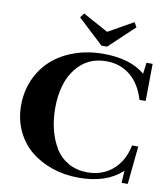

<svg xmlns="http://www.w3.org/2000/svg" viewBox="-95 -955 916 1048"><g transform="rotate(10 363.0 -431.5)"><path d="M409.7 -718.3 268.1 -850.1 286.1 -875 426.8 -797.9 565.4 -876 580.6 -850.1 440.9 -718.3ZM412.6 13.2Q334 13.2 265.1 -10Q196.3 -33.2 145 -75.4Q93.8 -117.7 64 -181.4Q34.2 -245.1 34.2 -321.8Q34.2 -397.9 62.5 -463.4Q90.8 -528.8 141.8 -575.7Q192.9 -622.6 267.1 -649.4Q341.3 -676.3 429.7 -676.3Q577.6 -676.3 660.2 -606.9L668 -668.9H702.1L699.7 -462.9H665.5Q640.1 -548.3 584.7 -593.8Q529.3 -639.2 451.2 -639.2Q346.2 -639.2 283.2 -558.1Q220.2 -477.1 220.2 -338.4Q220.2 -276.9 233.6 -222.2Q247.1 -167.5 273.9 -122.3Q300.8 -77.1 346.9 -50.5Q393.1 -23.9 453.1 -23.9Q536.1 -23.9 593.5 -73.2Q650.9 -122.6 668.9 -210.9H703.1L682.1 0H647.9L651.9 -67.4Q565.9 13.2 412.6 13.2Z"/></g></svg>

Font: Elstob 10pt
Style: Bold
Weight: 700
Designer: Peter S. Baker
Version: Version 1.015